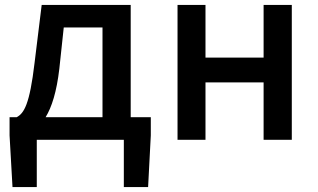

<svg xmlns="http://www.w3.org/2000/svg" viewBox="-20 -570 1296 783"><path d="M240 -458H398V-92H166C191 -133 211 -195 222 -290ZM513 -92V-550H150L121 -314C101 -144 78 -108 48 -92H19V-18L31 193H130V0H485V193H584L595 -18V-92Z M704 0H818V-234H1055V0H1170V-550H1055V-335H818V-550H704Z"/></svg>

Font: Genne Gothic Medium
Style: Regular
Weight: 500
Designer: Ryoko NISHIZUKA (kana & ideographs); Paul D. Hunt (Latin, Greek & Cyrillic); Wenlong ZHANG (bopomofo); Sandoll Communica
Foundry: Adobe Systems Incorporated
Version: Version 1.004;PS 1.004;hotconv 16.6.51;makeotf.lib2.5.65220